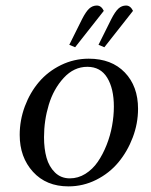

<svg xmlns="http://www.w3.org/2000/svg" viewBox="-20 -663 543 690"><path d="M50.8 -178.2Q50.8 -231 69.3 -280.8Q87.9 -330.6 120.1 -368.4Q152.3 -406.2 199.2 -429.2Q246.1 -452.1 298.8 -452.1Q380.9 -452.1 428.5 -402.6Q476.1 -353 476.1 -272Q476.1 -219.2 457 -168.9Q438 -118.7 405.5 -79.6Q373 -40.5 325.9 -16.8Q278.8 6.8 226.1 6.8Q146 6.8 98.4 -45.7Q50.8 -98.1 50.8 -178.2ZM138.2 -169.9Q138.2 -128.4 147.2 -96.2Q156.2 -64 177.7 -43Q199.2 -22 231 -22Q260.7 -22 286.9 -38.3Q313 -54.7 331.3 -81.3Q349.6 -107.9 363 -141.8Q376.5 -175.8 382.8 -211.2Q389.2 -246.6 389.2 -279.8Q389.2 -344.7 365.2 -383.8Q341.3 -422.9 293.9 -422.9Q245.6 -422.9 209 -383.1Q172.4 -343.3 155.3 -286.6Q138.2 -230 138.2 -169.9ZM229 -502 274.9 -594.2Q288.6 -621.1 300.5 -632.1Q312.5 -643.1 328.1 -643.1Q343.8 -643.1 353 -624L250 -493.2ZM334 -502 379.9 -594.2Q393.6 -621.1 405.5 -632.1Q417.5 -643.1 433.1 -643.1Q448.7 -643.1 458 -624L355 -493.2Z"/></svg>

Font: Dihjauti S
Style: Bold Italic
Weight: 700
Italic angle: -9°
Designer: T. Christopher White
Version: Version 3.0.0